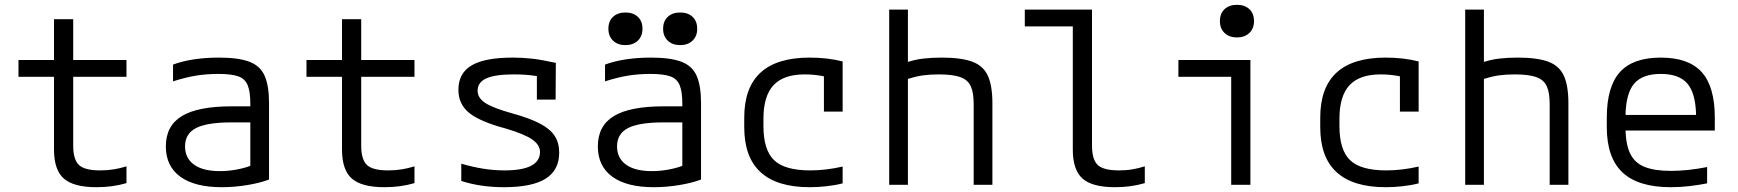

<svg xmlns="http://www.w3.org/2000/svg" viewBox="-20 -770 7240 800"><path d="M382 10Q287 10 246 -26Q205 -62 205 -147V-450H57V-520H205V-690H285V-520H507V-450H285V-164Q285 -105 309 -82.5Q333 -60 397 -60Q428 -60 455 -64.5Q482 -69 507 -77V-7Q476 2 445 6Q414 10 382 10Z M904 10Q791 10 731 -34Q671 -78 671 -160Q671 -246 738 -286.5Q805 -327 946 -327H1023V-338Q1023 -388 1012 -415Q1001 -442 972.5 -452Q944 -462 890 -462Q841 -462 797.5 -455Q754 -448 701 -431V-501Q780 -530 893 -530Q973 -530 1018.5 -513Q1064 -496 1082.5 -454.5Q1101 -413 1101 -340V-22Q1065 -8 1011 1Q957 10 904 10ZM1023 -260H943Q843 -260 797 -236.5Q751 -213 751 -160Q751 -111 788.5 -84Q826 -57 896 -57Q929 -57 963 -63Q997 -69 1023 -79Z M1582 10Q1487 10 1446 -26Q1405 -62 1405 -147V-450H1257V-520H1405V-690H1485V-520H1707V-450H1485V-164Q1485 -105 1509 -82.5Q1533 -60 1597 -60Q1628 -60 1655 -64.5Q1682 -69 1707 -77V-7Q1676 2 1645 6Q1614 10 1582 10Z M2079 10Q1983 10 1902 -16V-88Q1946 -75 1991 -67.5Q2036 -60 2082 -60Q2230 -60 2230 -137Q2230 -166 2198 -188.5Q2166 -211 2089 -234Q1980 -263 1935 -299.5Q1890 -336 1890 -396Q1890 -465 1945 -497.5Q2000 -530 2117 -530Q2158 -530 2197.5 -525.5Q2237 -521 2296 -508L2295 -355H2217V-453Q2191 -457 2168.5 -458.5Q2146 -460 2121 -460Q2043 -460 2006.5 -443.5Q1970 -427 1970 -392Q1970 -362 2002 -341Q2034 -320 2113 -298Q2186 -278 2229 -255.5Q2272 -233 2291 -204Q2310 -175 2310 -134Q2310 -61 2253.5 -25.5Q2197 10 2079 10Z M2704 10Q2591 10 2531 -34Q2471 -78 2471 -160Q2471 -246 2538 -286.5Q2605 -327 2746 -327H2823V-338Q2823 -388 2812 -415Q2801 -442 2772.5 -452Q2744 -462 2690 -462Q2641 -462 2597.5 -455Q2554 -448 2501 -431V-501Q2580 -530 2693 -530Q2773 -530 2818.5 -513Q2864 -496 2882.5 -454.5Q2901 -413 2901 -340V-22Q2865 -8 2811 1Q2757 10 2704 10ZM2823 -260H2743Q2643 -260 2597 -236.5Q2551 -213 2551 -160Q2551 -111 2588.5 -84Q2626 -57 2696 -57Q2729 -57 2763 -63Q2797 -69 2823 -79ZM2586 -582Q2554 -582 2534.5 -600.5Q2515 -619 2515 -650Q2515 -682 2534.5 -700Q2554 -718 2586 -718Q2618 -718 2637.5 -700Q2657 -682 2657 -650Q2657 -619 2637.5 -600.5Q2618 -582 2586 -582ZM2814 -582Q2782 -582 2762.5 -600.5Q2743 -619 2743 -650Q2743 -682 2762.5 -700Q2782 -718 2814 -718Q2846 -718 2865.5 -700Q2885 -682 2885 -650Q2885 -619 2865.5 -600.5Q2846 -582 2814 -582Z M3354 10Q3081 10 3081 -240V-280Q3081 -530 3353 -530Q3429 -530 3491 -514V-305H3413V-452Q3394 -456 3374 -458Q3354 -460 3333 -460Q3245 -460 3203 -415Q3161 -370 3161 -275V-245Q3161 -145 3205.5 -102.5Q3250 -60 3356 -60Q3421 -60 3491 -76V-6Q3460 2 3424 6Q3388 10 3354 10Z M4037 -336Q4037 -385 4024.5 -411.5Q4012 -438 3980.5 -449Q3949 -460 3892 -460Q3855 -460 3826 -456Q3797 -452 3763 -441V0H3685V-730H3763V-512Q3794 -522 3828 -526Q3862 -530 3904 -530Q3985 -530 4031 -513Q4077 -496 4096 -454.5Q4115 -413 4115 -340V0H4037Z M4626 10Q4531 10 4490.5 -26Q4450 -62 4450 -147V-660H4250V-730H4530V-164Q4530 -105 4554 -82.5Q4578 -60 4642 -60Q4673 -60 4699 -64.5Q4725 -69 4750 -77V-7Q4719 2 4688.5 6Q4658 10 4626 10Z M5110 0V-450H4890V-520H5190V0ZM5134 -614Q5102 -614 5082.5 -632.5Q5063 -651 5063 -682Q5063 -714 5082.5 -732Q5102 -750 5134 -750Q5166 -750 5185.5 -732Q5205 -714 5205 -682Q5205 -651 5185.5 -632.5Q5166 -614 5134 -614Z M5754 10Q5481 10 5481 -240V-280Q5481 -530 5753 -530Q5829 -530 5891 -514V-305H5813V-452Q5794 -456 5774 -458Q5754 -460 5733 -460Q5645 -460 5603 -415Q5561 -370 5561 -275V-245Q5561 -145 5605.5 -102.5Q5650 -60 5756 -60Q5821 -60 5891 -76V-6Q5860 2 5824 6Q5788 10 5754 10Z M6437 -336Q6437 -385 6424.5 -411.5Q6412 -438 6380.5 -449Q6349 -460 6292 -460Q6255 -460 6226 -456Q6197 -452 6163 -441V0H6085V-730H6163V-512Q6194 -522 6228 -526Q6262 -530 6304 -530Q6385 -530 6431 -513Q6477 -496 6496 -454.5Q6515 -413 6515 -340V0H6437Z M6942 10Q6806 10 6740.5 -51.5Q6675 -113 6675 -240V-280Q6675 -409 6729.5 -469.5Q6784 -530 6900 -530Q7016 -530 7070.5 -469.5Q7125 -409 7125 -280V-226H6753Q6755 -164 6774 -127Q6793 -90 6834 -74Q6875 -58 6943 -58Q7012 -58 7093 -74V-6Q7058 1 7019 5.5Q6980 10 6942 10ZM6753 -291H7047Q7045 -382 7010.5 -422Q6976 -462 6900 -462Q6824 -462 6789.5 -422Q6755 -382 6753 -291Z"/></svg>

Font: M PLUS Code Latin 60
Style: Regular
Weight: 400
Width: 7
Monospace: yes
Designer: Coji Morishita
Foundry: UNDERFOREST DESIGN
Version: Version 1.005; ttfautohint (v1.8.3)